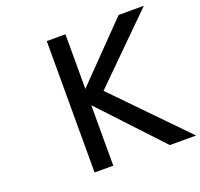

<svg xmlns="http://www.w3.org/2000/svg" viewBox="-145 -1026 1238 1187"><g transform="rotate(-20 474.0 -432.0)"><path d="M280.3 -864.3V0H403.3V-397.5L775.4 0H948.2L504.9 -455.1L918.9 -864.3H752.9L403.3 -504.9V-864.3Z"/></g></svg>

Font: OCR-B
Style: Regular
Weight: 400
Version: 1.1